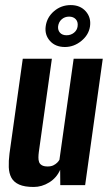

<svg xmlns="http://www.w3.org/2000/svg" viewBox="-20 -725 426 752"><path d="M112.1 7.3Q76.2 7.3 55.1 -2.1Q34 -11.6 24.6 -28.9Q15.3 -46.2 14.4 -70.2Q13.5 -94.2 17.2 -123.7L69.2 -495H183.2L132.2 -130.6Q130.6 -118.9 130.5 -108.6Q130.3 -98.4 133.1 -90.4Q135.9 -82.5 144 -77.8Q152 -73 166.5 -73Q180 -73 189.1 -77.5Q198.1 -82 204 -87.9Q209.9 -93.8 212.8 -99.3L268.5 -495H382.5L313.5 0H216.1L215.6 -59.9Q201.7 -28.3 172.7 -10.5Q143.8 7.3 112.1 7.3ZM234.3 -540.9Q196.8 -540.9 175.6 -564.8Q154.3 -588.7 159 -622.2Q163.7 -657.3 191.6 -681.2Q219.5 -705.1 257 -705.1Q294 -705.1 315.7 -680.9Q337.3 -656.6 332.6 -622.2Q327.9 -588.7 298.8 -564.8Q269.7 -540.9 234.3 -540.9ZM240.7 -586.9Q257.5 -586.9 269.9 -596.9Q282.3 -607 284 -622.2Q286.3 -639.4 276.8 -649.6Q267.4 -659.9 250.6 -659.9Q233.8 -659.9 221.9 -649.6Q210 -639.4 207.6 -622.2Q206 -607 214.9 -596.9Q223.9 -586.9 240.7 -586.9Z"/></svg>

Font: Alumni Sans SC Thin
Style: Italic
Weight: 100
Italic angle: -8°
Designer: Robert E. Leuschke
Foundry: Robert E. Leuschke
Version: Version 1.016